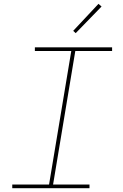

<svg xmlns="http://www.w3.org/2000/svg" viewBox="-20 -982 640 1002"><path d="M44 0V-19H236L352 -716H162V-735H565V-716H373L257 -19H447V0ZM375 -809 362 -821 494 -962 510 -948Z"/></svg>

Font: Iosevka Slab Thin Extended
Style: Italic
Weight: 100
Width: 7
Italic angle: -9°
Monospace: yes
Designer: Belleve Invis
Foundry: Belleve Invis
Version: Version 11.1.0; ttfautohint (v1.8.3)